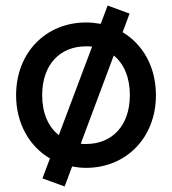

<svg xmlns="http://www.w3.org/2000/svg" viewBox="-20 -591 620 692"><path d="M422 -475 447 -542 368 -571 343 -505C326 -508 308 -510 290 -510C146 -510 38 -402 38 -248C38 -146 86 -63 160 -20L133 52L213 81L240 9C256 12 273 14 290 14C434 14 542 -94 542 -248C542 -350 495 -431 422 -475ZM132 -248C132 -358 196 -424 290 -424C298 -424 305 -424 312 -423L192 -104C154 -134 132 -183 132 -248ZM290 -72C283 -72 277 -72 271 -73L390 -391C427 -361 448 -312 448 -248C448 -138 384 -72 290 -72Z"/></svg>

Font: Space Text Medium
Style: Regular
Weight: 500
Designer: Florian Karsten (Space Text), Colophon Foundry (Space Mono)
Foundry: Florian Karsten
Version: Version 1.003;PS 001.003;hotconv 1.0.88;makeotf.lib2.5.64775